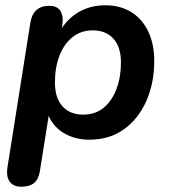

<svg xmlns="http://www.w3.org/2000/svg" viewBox="-20 -519 640 727"><path d="M60 188Q31 188 17 169Q3 150 8 116L95 -433Q100 -465 118 -481Q136 -497 167 -497Q196 -497 208.5 -478Q221 -459 216 -424L207 -368L205 -398Q233 -447 277.5 -473Q322 -499 379 -499Q435 -499 476.5 -473.5Q518 -448 541 -400.5Q564 -353 564 -288Q564 -205 534.5 -137.5Q505 -70 450 -30Q395 10 318 10Q262 10 218.5 -17Q175 -44 158 -97H167L131 129Q126 160 109 174Q92 188 60 188ZM295 -85Q341 -85 372.5 -111Q404 -137 421 -182Q438 -227 438 -282Q438 -341 409.5 -372.5Q381 -404 331 -404Q286 -404 254 -378Q222 -352 205 -307.5Q188 -263 188 -207Q188 -148 216.5 -116.5Q245 -85 295 -85Z"/></svg>

Font: Nunito ExtraLight
Style: Bold Italic
Weight: 700
Italic angle: -9°
Version: Version 3.602